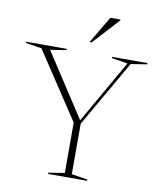

<svg xmlns="http://www.w3.org/2000/svg" viewBox="-104 -994 887 1071"><g transform="rotate(10 340.0 -459.0)"><path d="M84.5 -683.5 -6 -698V-705H224V-698L133.5 -683.5L371.5 -318L362 -317.5L571.5 -683.5L481 -698V-705H681V-698L589.5 -683.5L373 -307.5V-21.5L463.5 -7V0H242.5V-7L333.5 -21.5V-306.5ZM342.5 -764.5 433.5 -918H491V-914L354.5 -764.5Z"/></g></svg>

Font: Newsreader 60pt ExtraLight
Style: Regular
Weight: 250
Designer: Hugues Gentile
Foundry: Production Type
Version: Version 1.003